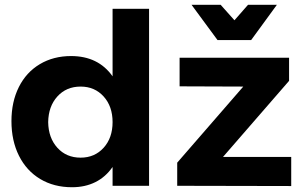

<svg xmlns="http://www.w3.org/2000/svg" viewBox="-20 -779 1273 805"><path d="M605 -742V0H452V-79Q423 -37 380 -15.5Q337 6 282 6Q206 6 148.5 -28.5Q91 -63 59.5 -126Q28 -189 28 -271Q28 -352 59 -414Q90 -476 147 -510Q204 -544 278 -544Q392 -544 452 -459V-742ZM452 -267Q452 -333 414.5 -374.5Q377 -416 318 -416Q258 -416 220.5 -374.5Q183 -333 182 -267Q183 -201 220.5 -159.5Q258 -118 318 -118Q377 -118 414.5 -159.5Q452 -201 452 -267ZM733 -537H1192V-440L915 -121H1201V1L723 0V-97L1000 -416L733 -417ZM1020 -759H1141L1033 -611H892L783 -759H905L963 -694Z"/></svg>

Font: Montserrat SemiBold
Style: Regular
Weight: 600
Designer: Julieta Ulanovsky
Foundry: Julieta Ulanovsky
Version: Version 6.001